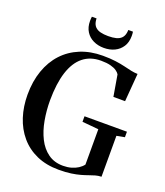

<svg xmlns="http://www.w3.org/2000/svg" viewBox="-170 -1071 1030 1197"><g transform="rotate(20 344.5 -473.0)"><path d="M361.5 10.5Q278.5 10.5 214.5 -18Q150.5 -46.5 107 -97.8Q63.5 -149 41.5 -217Q19.5 -285 19.5 -364Q19.5 -452.5 44.8 -524.2Q70 -596 117 -646.8Q164 -697.5 230.5 -724.8Q297 -752 378.5 -752Q427 -752 462.8 -747.2Q498.5 -742.5 526 -735.8Q553.5 -729 576.2 -724.2Q599 -719.5 620 -719L605 -533H527.5L503.5 -674Q497 -685 482.5 -695.2Q468 -705.5 442.5 -712.2Q417 -719 378.5 -719Q308 -719 260.2 -680.2Q212.5 -641.5 188.2 -565.8Q164 -490 163.5 -378Q163.5 -310.5 175 -246.8Q186.5 -183 212 -132.2Q237.5 -81.5 278.8 -51.8Q320 -22 378.5 -22Q407.5 -22 432.5 -29Q457.5 -36 476.8 -48.5Q496 -61 508 -77V-311.5L399.5 -321.5V-358H681V-321.5L628 -311.5V-40Q607 -39.5 588.5 -34.2Q570 -29 549.5 -21.5Q529 -14 503.2 -6.8Q477.5 0.5 443 5.5Q408.5 10.5 361.5 10.5ZM366.5 -799.5Q327.5 -799.5 296.2 -814.5Q265 -829.5 246.8 -858.2Q228.5 -887 228.5 -928.5Q228.5 -937.5 229 -943.5Q229.5 -949.5 230.5 -957H261.5Q261.5 -952 262 -947Q262.5 -942 263.5 -936.5Q267.5 -915 280.5 -902Q293.5 -889 315.2 -883.5Q337 -878 366.5 -878Q397 -878 418.5 -883.5Q440 -889 453 -902Q466 -915 470 -936.5Q471 -942 471.5 -947Q472 -952 472 -957H503Q504 -949.5 504.5 -943.5Q505 -937.5 505 -928.5Q505 -887 486.5 -858.2Q468 -829.5 436.8 -814.5Q405.5 -799.5 366.5 -799.5Z"/></g></svg>

Font: Merriweather 120pt SemiBold
Style: Regular
Weight: 600
Version: Version 2.100